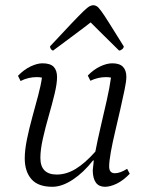

<svg xmlns="http://www.w3.org/2000/svg" viewBox="-20 -705 559 737"><path d="M181 12Q126 12 100.5 -17.5Q75 -47 75 -97Q75 -129 83.5 -170.5Q92 -212 104 -255.5Q116 -299 126.5 -338.5Q137 -378 141 -407Q132 -409 121 -409Q88 -409 59 -394L49 -414Q72 -438 97.5 -450Q123 -462 143 -462Q173 -462 186 -448.5Q199 -435 199 -409Q199 -384 189.5 -344.5Q180 -305 167 -260Q154 -215 144.5 -172.5Q135 -130 135 -99Q135 -35 198 -35Q235 -35 271 -57Q307 -79 346 -123Q354 -165 366 -216.5Q378 -268 389.5 -318.5Q401 -369 406 -407Q398 -409 387 -409Q356 -409 327 -395L317 -415Q339 -438 364.5 -450Q390 -462 411 -462Q439 -462 452 -448.5Q465 -435 465 -410Q465 -393 458 -359.5Q451 -326 441.5 -284Q432 -242 422 -200Q412 -158 405.5 -122Q399 -86 399 -66Q399 -40 421 -40Q441 -40 468 -57L478 -38Q453 -12 428 0Q403 12 383 12Q337 12 336 -51Q337 -65 340 -89H337Q301 -43 259.5 -15.5Q218 12 181 12ZM338 -685Q345 -685 351.5 -681Q358 -677 369 -662Q380 -647 400 -615Q420 -583 455 -527Q455 -521 449 -516Q443 -511 437 -511Q394 -553 364.5 -582.5Q335 -612 328 -619Q314 -608 300 -597.5Q286 -587 260 -567.5Q234 -548 184 -511Q180 -511 176 -516Q172 -521 172 -527Q224 -583 254.5 -615Q285 -647 300.5 -662Q316 -677 324 -681Q332 -685 338 -685Z"/></svg>

Font: Petrona Light
Style: Italic
Weight: 300
Italic angle: -9°
Designer: Ringo R. Seeber
Foundry: Ringo R. Seeber
Version: Version 2.001; ttfautohint (v1.8.3)